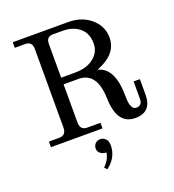

<svg xmlns="http://www.w3.org/2000/svg" viewBox="-172 -864 1141 1259"><g transform="rotate(-20 398.5 -234.5)"><path d="M647.9 9.8Q521.5 9.8 516.6 -174.6Q511.7 -358.9 384.3 -358.9H280.3V-93.3Q280.3 -39.1 329.1 -39.1H421.4V0H61.5V-39.1H133.8Q182.6 -39.1 182.6 -93.3V-641.6Q182.6 -693.4 133.8 -693.4H61.5V-732.4H449.2Q543 -732.4 605.7 -678.5Q668.5 -624.5 668.5 -543.5Q668.5 -428.2 521.5 -372.6Q635.3 -347.2 635.3 -142.6Q635.3 -51.8 677.2 -51.8Q718.3 -51.8 718.3 -98.1V-219.7H762.2V-111.8Q762.2 9.8 647.9 9.8ZM377 -405.3Q468.3 -405.3 518.6 -453.1Q557.6 -490.7 557.6 -544.4Q557.6 -623 500.5 -661.6Q457 -690.9 396 -690.9H327.1Q280.3 -690.9 280.3 -642.1V-405.3ZM359.9 262.7 343.3 246.1Q386.7 201.2 391.6 156.7Q367.2 156.7 350.6 143.6Q334 130.4 334 109.4Q334 90.3 346.7 75.7Q359.4 61 383.8 61Q403.3 61 418.9 76.2Q434.6 91.3 434.6 122.1Q434.6 206.1 359.9 262.7Z"/></g></svg>

Font: Munson
Style: Regular
Weight: 400
Designer: Paul James MIller
Foundry: High-Logic / Made with FontCreator
Version: Version 2.10;May 5, 2019;FontCreator 11.5.0.2430 64-bit